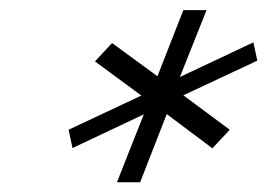

<svg xmlns="http://www.w3.org/2000/svg" viewBox="-20 -696 535 384"><path d="M213.9 -331.5 267.6 -467.3 125 -399.9 117.2 -436.5 262.7 -504.9 169.9 -573.2 204.1 -609.9 294.9 -543.5 346.7 -675.8H393.1L339.8 -542L486.8 -611.3L494.6 -574.7L346.7 -505.4L439.5 -436.5L404.8 -399.4L313.5 -467.8L260.3 -331.5Z"/></svg>

Font: Elstob 18pt
Style: Italic
Weight: 400
Italic angle: -20°
Designer: Peter S. Baker
Version: Version 1.015